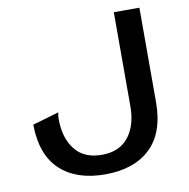

<svg xmlns="http://www.w3.org/2000/svg" viewBox="-86 -861 946 960"><g transform="rotate(-10 387.0 -381.5)"><path d="M193.8 -332Q189.9 -316.9 189.9 -298.8Q189.9 -202.6 236.1 -143.8Q282.2 -85 372.1 -85Q461.9 -85 508.1 -143.8Q554.2 -202.6 554.2 -298.8V-776.9H684.1V-298.8Q684.1 -142.6 601.6 -64.2Q519 14.2 372.1 14.2Q226.6 14.2 144 -62.7Q61.5 -139.6 60.1 -293Z"/></g></svg>

Font: Sporting Grotesque
Style: Regular
Weight: 400
Designer: Lucas LE BIHAN
Foundry: Lucas LE BIHAN
Version: Version 2.001;PS 2.1;hotconv 1.0.88;makeotf.lib2.5.647800